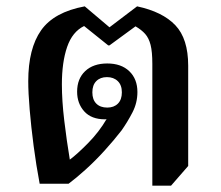

<svg xmlns="http://www.w3.org/2000/svg" viewBox="-20 -579 695 605"><path d="M460 6V-378Q460 -416 454.5 -437.5Q449 -459 437.5 -472Q426 -485 407 -496L325 -436H321L245 -497Q208 -479 191.5 -431Q175 -383 175 -313Q175 -262 182.5 -199Q190 -136 200 -76Q223 -93 257.5 -128Q292 -163 316 -204Q314 -203 311 -203Q268 -203 245.5 -228Q223 -253 223 -290Q223 -331 248.5 -355Q274 -379 318 -379Q362 -379 387.5 -354.5Q413 -330 413 -289Q413 -255 397.5 -225Q382 -195 363 -168Q339 -137 309.5 -104.5Q280 -72 249.5 -44.5Q219 -17 196 0H105Q94 -58 86 -119Q78 -180 73.5 -233.5Q69 -287 69 -323Q69 -426 109.5 -483.5Q150 -541 247 -559L325 -493L412 -559Q492 -542 532.5 -499.5Q573 -457 573 -372V-56L519 6ZM318 -240Q339 -240 351.5 -252.5Q364 -265 364 -288Q364 -311 351 -323.5Q338 -336 317 -336Q296 -336 283.5 -323.5Q271 -311 271 -288Q271 -265 283.5 -252.5Q296 -240 318 -240Z"/></svg>

Font: Noto Serif Thai SemiBold
Style: Regular
Weight: 600
Designer: Monotype Design Team
Foundry: Monotype Imaging Inc.
Version: Version 2.001; ttfautohint (v1.8.4.7-5d5b)